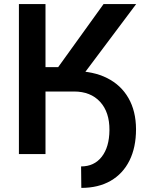

<svg xmlns="http://www.w3.org/2000/svg" viewBox="-20 -747 729 931"><path d="M71.7 -727.3H200.6V-421.5H262.1L482.2 -727.3H640.3L322.4 -303.3H200.6V0H71.7ZM373.2 60Q436.8 60 473.4 13.1Q509.9 -33.7 510.7 -115.8Q511.4 -203.1 465.4 -253.2Q419.4 -303.3 338.8 -303.3H237.9V-402.3H338.8Q432.2 -402.3 499.5 -368.4Q566.8 -334.5 603 -271.3Q639.2 -208.1 639.6 -120.7Q639.6 -32.3 607.8 31.6Q576 95.5 516.5 129.8Q457 164.1 374.3 164.1Z"/></svg>

Font: DeltaSans SemiBold
Style: Regular
Weight: 600
Designer: Rasmus Andersson
Foundry: rsms
Version: Version 3.012